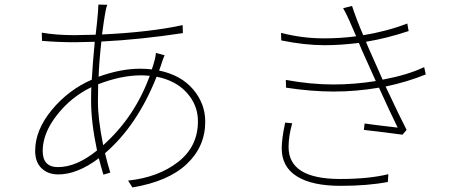

<svg xmlns="http://www.w3.org/2000/svg" viewBox="-20 -793 2040 841"><path d="M432 -157Q570 -280 636 -461Q612 -463 598 -463Q511 -463 410 -424Q410 -412 409.5 -386Q409 -360 409 -348Q409 -270 432 -157ZM234 -61Q315 -61 405 -134Q379 -257 379 -351Q379 -391 380 -411Q291 -368 229 -288.5Q167 -209 167 -132Q167 -61 234 -61ZM663 -561 701 -551Q699 -546 695.5 -537.5Q692 -529 691 -525Q689 -519 684.5 -505Q680 -491 677 -484Q773 -464 826 -401.5Q879 -339 879 -260Q879 -151 798 -74.5Q717 2 560 28L541 -2Q673 -16 760 -83.5Q847 -151 847 -262Q847 -332 799 -386Q751 -440 666 -457Q581 -243 440 -122Q449 -83 463 -37L433 -28Q421 -67 413 -100Q319 -29 235 -29Q190 -29 162 -56Q134 -83 134 -132Q134 -223 206.5 -311Q279 -399 382 -444Q386 -515 395 -610Q335 -608 308 -608Q234 -608 164 -614L163 -650Q225 -639 307 -639Q335 -639 399 -641Q401 -656 404.5 -690.5Q408 -725 409 -738Q411 -768 411 -773L450 -772Q446 -764 441 -737Q434 -697 427 -642Q637 -652 780 -683L781 -648Q599 -620 424 -611Q414 -520 412 -457Q509 -492 593 -492Q621 -492 645 -489Q651 -506 658 -532Q662 -549 663 -561Z M1229 -256 1260 -253Q1244 -198 1244 -149Q1244 -9 1470 -9Q1595 -9 1681 -30L1679 4Q1591 21 1472 21Q1347 21 1280.5 -20.5Q1214 -62 1214 -143Q1214 -185 1229 -256ZM1838 -499 1845 -467Q1764 -434 1669 -414Q1736 -272 1761 -224L1743 -203Q1678 -212 1574 -224L1577 -252Q1618 -246 1722 -234Q1687 -305 1640 -409Q1540 -392 1442 -392Q1345 -392 1233 -409L1232 -443Q1341 -423 1440 -423Q1533 -423 1626 -438Q1573 -555 1564 -576L1552 -605Q1472 -595 1402 -595Q1314 -595 1212 -616L1211 -649Q1304 -625 1398 -625Q1472 -625 1540 -634Q1536 -643 1526 -666.5Q1516 -690 1511 -701Q1494 -739 1483 -757L1522 -767Q1542 -706 1571 -639Q1673 -655 1764 -690L1770 -657Q1674 -625 1583 -610L1593 -586Q1636 -489 1656 -444Q1767 -465 1838 -499Z"/></svg>

Font: Noto Sans Korean Thin
Style: Regular
Weight: 250
Designer: Ryoko NISHIZUKA  (kana & ideographs); Paul D. Hunt (Latin, Greek & Cyrillic); Wenlong ZHANG  (bopomofo); Sandoll Communi
Foundry: Adobe Systems Incorporated
Version: Version 1.0001;PS 1;hotconv 1.0.78;makeotf.lib2.5.61930